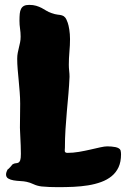

<svg xmlns="http://www.w3.org/2000/svg" viewBox="-20 -734 518 790"><path d="M476.1 -115.2Q477.1 -111.3 477.5 -107.2Q478 -103 478 -99.1Q478 -67.9 467.8 -45.9Q457.5 -23.9 439.2 -9Q420.9 5.9 396.2 14.9Q371.6 23.9 342.8 28.6Q314 33.2 282.5 34.7Q251 36.1 219.2 36.1Q200.7 36.1 183.3 35.4Q166 34.7 150.9 33.2Q132.3 30.8 117.9 23.9Q103.5 17.1 89.8 14.2Q78.6 11.7 64 11Q49.3 10.3 36.1 8.1Q22.9 5.9 13.9 0.5Q4.9 -4.9 4.9 -16.1Q4.9 -20.5 6.6 -25.9Q8.3 -31.2 12.2 -38.1V-37.1Q12.7 -37.1 16.1 -40.3Q19.5 -43.5 22.9 -47.4Q26.4 -51.3 28.8 -54.4Q31.2 -57.6 30.8 -57.1Q38.1 -62 44.7 -62.3Q51.3 -62.5 55.9 -64.9Q60.5 -67.4 63.2 -74.7Q65.9 -82 65.9 -101.1Q65.9 -117.7 65.2 -135.5Q64.5 -153.3 63.7 -168.7Q63 -184.1 62.5 -195.1Q62 -206.1 62 -209Q62 -231.4 62.5 -256.1Q63 -280.8 63 -307.1Q63 -331.1 61 -355.2Q59.1 -379.4 56.9 -402.8Q54.7 -426.3 52.7 -449Q50.8 -471.7 50.8 -492.2Q50.8 -505.4 53 -516.6Q55.2 -527.8 57.9 -538.6Q60.5 -549.3 62.7 -559.8Q64.9 -570.3 64.9 -583Q64.9 -600.1 62.5 -616Q60.1 -631.8 60.1 -648.9Q60.1 -665.5 61.3 -677.7Q62.5 -689.9 66.9 -698Q71.3 -706.1 79.1 -710Q86.9 -713.9 100.1 -713.9Q116.7 -713.9 128.9 -710.2Q141.1 -706.5 151.4 -701.2Q161.6 -695.8 170.9 -689.9Q180.2 -684.1 191.9 -680.2Q207 -674.8 217.3 -673.8Q227.5 -672.9 235.1 -670.7Q242.7 -668.5 248 -662.1Q253.4 -655.8 258.8 -640.1Q260.3 -635.7 262 -628.7Q263.7 -621.6 265.1 -612.5Q266.6 -603.5 267.3 -593.5Q268.1 -583.5 268.1 -573.2Q268.1 -548.3 265.6 -520.5Q263.2 -492.7 263.2 -467.8Q263.2 -455.1 264.6 -442.6Q266.1 -430.2 266.1 -418Q264.6 -382.8 261.5 -347.4Q258.3 -312 255.1 -275.9Q252 -239.7 249.5 -202.4Q247.1 -165 247.1 -126Q247.1 -122.1 246.6 -118.4Q246.1 -114.7 246.6 -111.8Q247.1 -108.9 249.5 -106.9Q252 -105 257.8 -105Q280.3 -105 304.7 -109.1Q329.1 -113.3 351.3 -118.4Q373.5 -123.5 392.1 -127.7Q410.6 -131.8 420.9 -131.8Q429.2 -131.8 438.2 -131.1Q447.3 -130.4 455.3 -128.7Q463.4 -127 469 -123.5Q474.6 -120.1 476.1 -115.2Z"/></svg>

Font: Freckle Face
Style: Regular
Weight: 400
Designer: Astigmatic (AOETI)
Foundry: Astigmatic (AOETI)
Version: Version 1.000